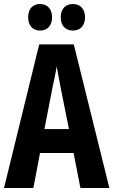

<svg xmlns="http://www.w3.org/2000/svg" viewBox="-20 -935 564 955"><path d="M120 -849C120 -807 144 -783 179 -783C216 -783 239 -808 239 -849C239 -890 216 -915 179 -915C144 -915 120 -892 120 -849ZM282 -849C282 -807 306 -783 343 -783C380 -783 403 -808 403 -849C403 -890 380 -915 343 -915C307 -915 282 -892 282 -849ZM380 0H524L347 -714H175L0 0H146L179 -174H346ZM283 -492 323 -293H201L240 -494C246 -524 258 -576 262 -605C269 -569 273 -542 283 -492Z"/></svg>

Font: Noto Sans Malayalam ExtraCondensed
Style: Bold
Weight: 700
Width: 2
Designer: Jelle Bosma - Monotype Design Team
Foundry: Monotype Imaging Inc.
Version: Version 2.104